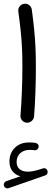

<svg xmlns="http://www.w3.org/2000/svg" viewBox="-30 -626 292 1036"><path d="M-8.8 377Q-11.2 370.1 -7.8 362.3Q-4.4 354.5 3.4 351.6L80.1 325.2Q53.2 317.9 37.1 297.4Q21 276.9 21 245.6Q21 200.7 50 171.6Q79.1 142.6 127 142.6Q146 142.6 161.6 145Q169.4 146.5 174.6 152.6Q179.7 158.7 178.7 166Q178.2 173.8 171.6 179.7Q165 185.5 156.7 184.6Q152.3 183.6 144.5 183.1Q136.7 182.6 131.3 182.6Q98.6 182.6 79.1 200.7Q59.6 218.8 59.6 247.6Q59.6 273.9 76.2 287.1Q92.8 300.3 121.1 300.3Q135.7 300.3 154.5 296.1Q173.3 292 201.7 282.7Q210 279.8 217.3 284.2Q224.6 288.6 226.6 296.9Q228.5 304.7 224.9 311.3Q221.2 317.9 214.4 320.3L16.6 389.2Q8.8 392.1 1.5 388.4Q-5.9 384.8 -8.8 377ZM68.8 -564.5Q66.9 -579.6 76.2 -591.6Q85.4 -603.5 100.6 -605.5Q115.2 -607.9 127.4 -598.4Q139.6 -588.9 141.6 -574.2Q149.9 -512.7 154.5 -465.3Q159.2 -418 161.4 -370.8Q163.6 -323.7 163.6 -262.7Q163.6 -197.8 161.1 -127.9Q158.7 -58.1 153.8 2.4Q152.3 17.1 140.6 27.1Q128.9 37.1 113.8 36.1Q98.6 34.7 88.9 23.2Q79.1 11.7 80.6 -3.4Q85.4 -63.5 88.1 -133.1Q90.8 -202.6 90.8 -266.1Q90.8 -324.2 88.6 -368.4Q86.4 -412.6 81.8 -458Q77.1 -503.4 68.8 -564.5Z"/></svg>

Font: Mikhak Regular
Style: Regular
Weight: 400
Designer: Amin Abedi
Version: Version 3.3